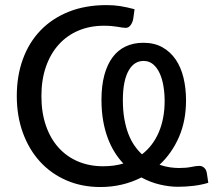

<svg xmlns="http://www.w3.org/2000/svg" viewBox="-20 -744 871 772"><path d="M474 -341Q474 -299.5 480 -265.8Q486 -232 496.2 -205.5Q506.5 -179 520.5 -158.8Q534.5 -138.5 551 -123.5Q595.5 -158 618.8 -213Q642 -268 642 -338Q642 -368.5 637.2 -397.5Q632.5 -426.5 622.2 -449Q612 -471.5 596 -485.2Q580 -499 557 -499Q539 -499 524 -489.8Q509 -480.5 497.8 -461.2Q486.5 -442 480.2 -412Q474 -382 474 -341ZM817.5 -9Q789.5 -0.5 758.2 3.2Q727 7 695 7Q661.5 7 623.5 -1.8Q585.5 -10.5 548.5 -30.5Q511.5 -11.5 470 -1.8Q428.5 8 383.5 8Q309 8 247.2 -18.8Q185.5 -45.5 141.2 -93.8Q97 -142 72.2 -209.5Q47.5 -277 47.5 -358Q47.5 -439 72 -506.2Q96.5 -573.5 143 -621.8Q189.5 -670 256.5 -696.8Q323.5 -723.5 408.5 -723.5Q438 -723.5 463.2 -719.5Q488.5 -715.5 521 -707L516 -670.5Q514 -655.5 505.8 -643.8Q497.5 -632 486 -632Q479 -632 471.2 -633.2Q463.5 -634.5 453.2 -636.2Q443 -638 429.5 -639.2Q416 -640.5 397.5 -640.5Q342 -640.5 296 -621.2Q250 -602 216.8 -565.5Q183.5 -529 165 -476.5Q146.5 -424 146.5 -358Q146.5 -291 164.8 -238.5Q183 -186 216 -149.8Q249 -113.5 294.5 -94.5Q340 -75.5 394.5 -75.5Q417 -75.5 437.2 -78.2Q457.5 -81 476 -86.5Q456.5 -107 440.5 -132.8Q424.5 -158.5 412.8 -190.2Q401 -222 394.5 -260Q388 -298 388 -343Q388 -399 399.5 -441.8Q411 -484.5 432.5 -513.5Q454 -542.5 485.2 -557.2Q516.5 -572 556.5 -572Q600.5 -572 632.8 -554Q665 -536 686.2 -505Q707.5 -474 717.8 -431.5Q728 -389 728 -340.5Q728 -258 699.5 -192.8Q671 -127.5 621.5 -81.5Q643.5 -74 663.5 -71.2Q683.5 -68.5 699.5 -68.5Q729.5 -68.5 749.2 -72.8Q769 -77 781.5 -77Q793 -77 801.5 -69Q810 -61 812 -46Z"/></svg>

Font: Lato
Style: Regular
Weight: 400
Designer: Lukasz Dziedzic with Adam Twardoch and Botio Nikoltchev
Foundry: tyPoland Lukasz Dziedzic
Version: Version 2.015; 2015-08-06; http://www.latofonts.com/